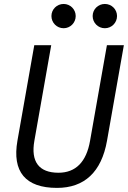

<svg xmlns="http://www.w3.org/2000/svg" viewBox="-20 -916 630 946"><path d="M260.7 9.8C396 9.8 480 -68.4 507.3 -222.7L590.3 -693.4H506.8L423.8 -222.7C405.8 -118.2 353 -64.9 268.1 -64.9C171.9 -64.9 130.9 -119.1 149.4 -222.7L232.4 -693.4H148.9L65.9 -222.7C39.1 -69.8 105.5 9.8 260.7 9.8ZM496.6 -776.9C529.8 -776.9 556.6 -803.7 556.6 -836.9C556.6 -870.1 529.8 -896.5 496.6 -896.5C463.4 -896.5 436.5 -870.1 436.5 -836.9C436.5 -803.7 463.4 -776.9 496.6 -776.9ZM293.5 -776.9C326.2 -776.9 353 -803.7 353 -836.9C353 -870.1 326.2 -896.5 293.5 -896.5C260.3 -896.5 233.4 -870.1 233.4 -836.9C233.4 -803.7 260.3 -776.9 293.5 -776.9Z"/></svg>

Font: Cascadia Mono NF SemiLight
Style: Italic
Weight: 350
Italic angle: -10°
Monospace: yes
Designer: Aaron Bell
Foundry: Saja Typeworks
Version: Version 2404.023